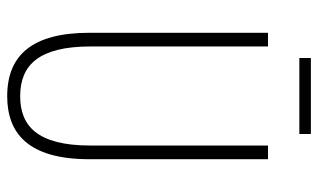

<svg xmlns="http://www.w3.org/2000/svg" viewBox="-195 -678 883 533"><g transform="rotate(90 246.5 -411.5)"><path d="M352 -833H141V-801H352ZM422 -218V-714H384V-221C384 -73 329 -26 247 -26C160 -26 109 -79 109 -221V-714H71V-218C71 -60 133 10 247 10C348 10 422 -46 422 -218Z"/></g></svg>

Font: Noto Sans Armenian ExtraCondensed ExtraLight
Style: Regular
Weight: 200
Width: 2
Designer: Monotype Design Team
Foundry: Monotype Imaging Inc.
Version: Version 2.008